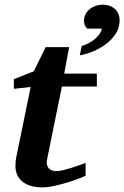

<svg xmlns="http://www.w3.org/2000/svg" viewBox="-20 -787 530 819"><path d="M490.2 -700.2Q490.2 -668.5 473.6 -643.1Q457 -617.7 431.9 -598.9Q406.7 -580.1 377 -567.9Q347.2 -555.7 320.3 -550.8L328.6 -590.8Q340.8 -594.2 354.7 -601.1Q368.7 -607.9 380.9 -617.4Q393.1 -627 402.3 -638.9Q411.6 -650.9 414.6 -665H351.6Q344.7 -671.9 341.6 -680.4Q338.4 -689 338.4 -698.2Q338.4 -714.8 345.5 -727.5Q352.5 -740.2 363.8 -749Q375 -757.8 389.4 -762.5Q403.8 -767.1 418.5 -767.1Q433.6 -767.1 446.8 -762.5Q460 -757.8 469.7 -749.3Q479.5 -740.7 484.9 -728.3Q490.2 -715.8 490.2 -700.2ZM244.1 -418 181.2 -108.9Q175.8 -85.4 186.3 -71.3Q196.8 -57.1 220.2 -57.1Q231.9 -57.1 248.3 -61Q264.6 -64.9 282.2 -70.3Q299.8 -75.7 316.4 -81.8Q333 -87.9 345.2 -91.8V-37.1Q336.9 -33.2 315.9 -25.1Q294.9 -17.1 268.1 -8.8Q241.2 -0.5 212.4 5.9Q183.6 12.2 160.2 12.2Q131.3 12.2 109.9 5.4Q88.4 -1.5 74.2 -13.4Q60.1 -25.4 53 -42Q45.9 -58.6 45.9 -78.1Q45.9 -87.9 46.6 -97.7Q47.4 -107.4 49.8 -118.2L110.8 -416L39.1 -408.2V-449.2L124 -482.9L174.8 -585.9H274.9L253.9 -473.1H393.1V-418Z"/></svg>

Font: Charis SIL Eur
Style: Bold Italic
Weight: 700
Italic angle: -11°
Foundry: SIL International
Version: Version 5.000